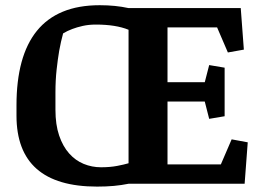

<svg xmlns="http://www.w3.org/2000/svg" viewBox="-20 -691 974 722"><path d="M609.9 -309.1V-72.8H810.5L851.1 -167L911.6 -155.8L899.9 0H463.4Q437 5.4 408 8.1Q378.9 10.7 345.2 10.7Q42 10.7 42 -256.3V-294.9Q42 -386.7 61 -457Q80.1 -527.3 118.7 -575Q157.2 -622.6 216.1 -647Q274.9 -671.4 355 -671.4Q385.3 -671.4 411.9 -668.7Q438.5 -666 463.4 -660.6H885.3L897 -504.4L836.9 -493.7L796.4 -587.9H609.9V-381.8H750L766.6 -446.3L824.7 -436.5V-253.9L766.6 -244.1L750 -309.1ZM340.3 -598.6Q313.5 -598.6 291 -593.5Q268.6 -588.4 252 -582Q232.4 -574.7 217.3 -565.4Q209 -535.2 202.6 -500Q197.3 -469.2 192.9 -429.2Q188.5 -389.2 188.5 -343.3V-278.3Q188.5 -222.2 202.4 -181.4Q216.3 -140.6 240 -114Q263.7 -87.4 294.7 -74.7Q325.7 -62 359.9 -62Q393.6 -62 420.4 -67.1Q447.3 -72.3 463.4 -77.1V-579.1Q415.5 -598.6 340.3 -598.6Z"/></svg>

Font: Noticia Text
Style: Bold
Weight: 700
Designer: JM Sole
Foundry: JM Sole
Version: Version 1.003